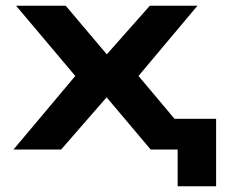

<svg xmlns="http://www.w3.org/2000/svg" viewBox="-20 -521 804 669"><path d="M599 128V0H552V-107H733V128ZM27 0 274 -294 278 -214 36 -501H209L356 -327H348L502 -501H668L427 -214L431 -294L678 0H505L348 -186H355L193 0Z"/></svg>

Font: Nunito Sans 7pt Expanded
Style: Bold
Weight: 700
Width: 7
Designer: Vernon Adams
Foundry: Vernon Adams
Version: Version 3.101;gftools[0.9.27]